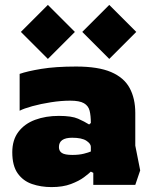

<svg xmlns="http://www.w3.org/2000/svg" viewBox="-20 -752 631 782"><path d="M190 10Q147 10 110.5 -2.5Q74 -15 52 -46Q30 -77 30 -132Q30 -182 55 -215Q80 -248 123 -264Q166 -280 220 -280Q272 -280 298 -268.5Q324 -257 343 -245L350 -251Q350 -281 345 -301Q340 -321 322 -331.5Q304 -342 266 -342Q229 -342 187.5 -335.5Q146 -329 111.5 -319.5Q77 -310 60 -301V-451Q91 -462 148.5 -471.5Q206 -481 290 -481Q380 -481 432.5 -458.5Q485 -436 508 -393.5Q531 -351 531 -292V-159L551 -58L531 1H360V-48L350 -53Q342 -45 322 -30Q302 -15 269 -2.5Q236 10 190 10ZM275 -121Q302 -121 321.5 -126Q341 -131 350 -135V-154Q350 -167 331.5 -179Q313 -191 274 -191Q220 -191 220 -153Q220 -137 232 -129Q244 -121 275 -121ZM175 -512 65 -622 175 -732 285 -622ZM425 -512 315 -622 425 -732 535 -622Z"/></svg>

Font: Rowdies
Style: Regular
Weight: 400
Designer: Jaikishan Patel
Version: Version 1.000; ttfautohint (v1.8.3)